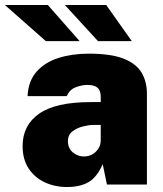

<svg xmlns="http://www.w3.org/2000/svg" viewBox="-58 -743 657 773"><path d="M211.5 10Q163 10 122.2 -9Q81.5 -28 57.2 -64.8Q33 -101.5 33 -155Q33 -239 99.8 -285.5Q166.5 -332 307.5 -332H347.5V-354Q347.5 -379 333.8 -390.5Q320 -402 290.5 -401Q270.5 -400.5 246.5 -391.5Q222.5 -382.5 210.5 -356H53Q56 -417 89.5 -454.8Q123 -492.5 178 -509.8Q233 -527 299.5 -527Q389.5 -527 440.5 -506.5Q491.5 -486 512.5 -449.8Q533.5 -413.5 533.5 -366V0H372.5L355.5 -82Q332.5 -29.5 298.5 -9.8Q264.5 10 211.5 10ZM280 -113Q294 -113 306.2 -118Q318.5 -123 327.5 -131.8Q336.5 -140.5 341.8 -151.5Q347 -162.5 347.5 -175V-240H316.5Q301 -240 277 -234.2Q253 -228.5 234.2 -214.5Q215.5 -200.5 215.5 -175Q215.5 -146 235.2 -129.5Q255 -113 280 -113ZM126.5 -577.5 -38.5 -723H134.5L262.5 -577.5ZM336.5 -577.5 203 -723H369.5L472.5 -577.5Z"/></svg>

Font: Public Sans Thin Black
Style: Regular
Weight: 900
Version: Version 2.001